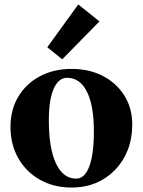

<svg xmlns="http://www.w3.org/2000/svg" viewBox="-20 -825 640 861"><path d="M301 16Q221 16 159 -19Q97 -54 62 -115.5Q27 -177 27 -257Q27 -333 62 -391.5Q97 -450 159 -483Q221 -516 301 -516Q381 -516 442 -484Q503 -452 538 -396Q573 -340 573 -267Q573 -184 538 -120.5Q503 -57 442 -20.5Q381 16 301 16ZM322 -24Q360 -24 380.5 -79Q401 -134 401 -236Q401 -351 370 -413.5Q339 -476 281 -476Q242 -476 220.5 -426.5Q199 -377 199 -285Q199 -160 231 -92Q263 -24 322 -24ZM259 -559 192 -613 331 -805 426 -729Z"/></svg>

Font: Wittgenstein Extrabold
Style: Regular
Weight: 800
Designer: Jörg Drees
Foundry: Jörg Drees
Version: Version 1.303; ttfautohint (v1.8.4.7-5d5b)